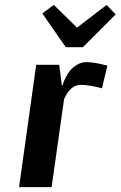

<svg xmlns="http://www.w3.org/2000/svg" viewBox="-20 -765 493 785"><path d="M419 -497 397 -404Q345 -418 310 -418Q268 -418 242 -360L191 0H58L128 -500H222L233 -416H236Q237 -420 239 -426.5Q241 -433 249 -449Q257 -465 267.5 -477.5Q278 -490 295.5 -500.5Q313 -511 334 -511Q349 -511 370 -507.5Q391 -504 405 -500ZM249 -572 153 -710 200 -745 295 -652 416 -745 453 -706 319 -572Z"/></svg>

Font: Arsenal
Style: Bold Italic
Weight: 700
Italic angle: -9°
Designer: Andrij Shevchenko
Foundry: Stairsfor.com
Version: Version 1.000